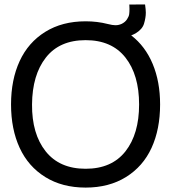

<svg xmlns="http://www.w3.org/2000/svg" viewBox="-20 -831 772 866"><path d="M634.3 -811Q637.7 -787.1 637.7 -773.9Q637.7 -751 629.4 -723.6Q621.6 -698.7 591.8 -680.7Q580.1 -674.3 571.8 -671.4Q635.3 -622.6 668.7 -542.5Q702.1 -462.4 702.1 -359.9Q702.1 -248 663.6 -164.1Q625 -80.1 548.3 -32.5Q471.7 15.1 366.2 15.1Q260.7 15.1 184.1 -32.5Q107.4 -80.1 68.6 -164.3Q29.8 -248.5 29.8 -359.9Q29.8 -471.2 68.6 -555.4Q107.4 -639.6 184.1 -687.3Q260.7 -734.9 366.2 -734.9Q418.9 -734.9 466.3 -722.7Q487.8 -717.3 499.5 -717.3H502Q515.6 -717.3 529.3 -723.6Q544.9 -731.4 553.2 -744.4Q561.5 -757.3 562.7 -767.1Q564 -776.9 564 -791.5Q564 -801.3 563.5 -806.2L563 -810.5ZM124.5 -359.9Q123.5 -227.1 186 -148.4Q248.5 -69.8 366.2 -69.8Q483.9 -69.8 545.7 -148.2Q607.4 -226.6 607.4 -359.9Q607.4 -493.2 545.7 -571.5Q483.9 -649.9 366.2 -649.9Q248.5 -649.9 187 -571.5Q125.5 -493.2 124.5 -359.9Z"/></svg>

Font: Vela Sans Med
Style: Regular
Weight: 500
Designer: Principal design: Mikhail Sharanda - project Manrope.
Design modification: Ravid Balaliev
Foundry: Mikhail Sharanda
Version: Version 1.001